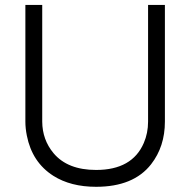

<svg xmlns="http://www.w3.org/2000/svg" viewBox="-20 -735 762 768"><path d="M148.9 -715.3V-248.5Q149.4 -175.8 194.3 -122.1Q250.5 -55.2 364.3 -55.2Q508.8 -55.2 555.2 -163.1Q572.3 -202.6 572.3 -248.5V-715.3H639.6V-248.5Q639.6 -148.9 584.5 -78.1Q514.2 12.2 364.3 12.2Q262.7 12.2 193.4 -31.7Q108.4 -85.9 87.4 -192.4Q81.5 -221.7 81.5 -248.5V-715.3Z"/></svg>

Font: AnjaliOldLipi
Style: Regular
Weight: 400
Designer: Kevin & Siji
Foundry: Core : Kevin & Siji
Modification : Hiran Venugopalan
Opentype mlm2 support: Rajeesh Nambiar
New Feature Table : Santhosh
Version: Version 7.1.0+20221109